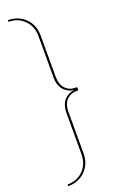

<svg xmlns="http://www.w3.org/2000/svg" viewBox="-188 -823 656 1087"><g transform="rotate(-20 140.0 -280.0)"><path d="M20 210Q78.1 210 115.2 172.1Q152.3 134.3 152.3 75.2V-174.3Q152.3 -197.3 158.4 -215.8Q164.6 -234.4 173.6 -245.6Q182.6 -256.8 194.3 -264.4Q206.1 -272 216.1 -275.1Q226.1 -278.3 234.9 -279.3V-280.3Q222.7 -281.2 209.7 -287.1Q196.8 -293 183.1 -304.4Q169.4 -315.9 160.9 -337.2Q152.3 -358.4 152.3 -385.7V-634.8Q152.3 -693.8 115 -731.9Q77.6 -770 20 -770V-779.8Q83 -779.8 124 -738.8Q165 -697.8 165 -634.8V-385.7Q165 -363.8 170.7 -346.4Q176.3 -329.1 184.8 -318.8Q193.4 -308.6 204.1 -302Q214.8 -295.4 223.6 -293Q232.4 -290.5 240.2 -290.5Q259.8 -290.5 259.8 -286.6V-273.4Q259.8 -269.5 240.2 -269.5Q230.5 -269.5 219.2 -265.4Q208 -261.2 195.1 -252Q182.1 -242.7 173.6 -222.4Q165 -202.1 165 -174.3V75.2Q165 138.2 124 179.2Q83 220.2 20 220.2Z"/></g></svg>

Font: Znikomit
Style: Regular
Weight: 100
Designer: gluk
Foundry: gluk
Version: Version 0.53